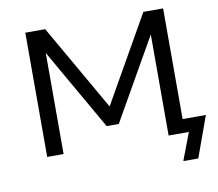

<svg xmlns="http://www.w3.org/2000/svg" viewBox="-90 -812 1217 1073"><g transform="rotate(-10 518.5 -275.0)"><path d="M865 155 924 0H809V-580L811 -577L546 -112H477L211 -577L213 -580V0H120V-705H233L516 -211H509L790 -705H902V-77H1034L950 155Z"/></g></svg>

Font: Nunito Sans 7pt SemiExpanded
Style: Regular
Weight: 400
Width: 6
Designer: Vernon Adams
Foundry: Vernon Adams
Version: Version 3.101;gftools[0.9.27]